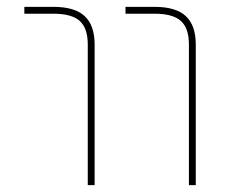

<svg xmlns="http://www.w3.org/2000/svg" viewBox="-20 -540 667 560"><path d="M431 -500H346V-520H431Q493 -520 522 -493Q551 -466 551 -410V0H531V-410Q531 -458 507.5 -479Q484 -500 431 -500ZM136 -500H51V-520H136Q198 -520 227 -493Q256 -466 256 -410V0H236V-410Q236 -458 212.5 -479Q189 -500 136 -500Z"/></svg>

Font: Mplus 1p Thin
Style: Regular
Weight: 250
Version: Version 1.061